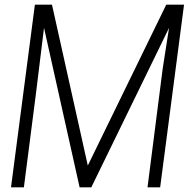

<svg xmlns="http://www.w3.org/2000/svg" viewBox="-20 -800 829 820"><path d="M664 0H610L675 -508L702 -681L370 0H320L168 -681Q140 -444 82 0H27L129 -780H202L355 -93L690 -780H766Z"/></svg>

Font: Tanohe Sans Light
Style: Italic
Weight: 300
Designer: Village Type and Design LLC & Cristiano Sobral
Foundry: Cooper Hewitt Smithsonian Design Museum
Version: Version 1.00;September 29, 2021;FontCreator 13.0.0.2655 64-b